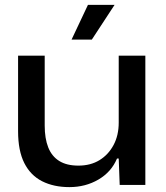

<svg xmlns="http://www.w3.org/2000/svg" viewBox="-20 -757 679 786"><path d="M264 9Q200 9 152.5 -15Q105 -39 79.5 -89.5Q54 -140 54 -220V-529H163V-243Q163 -190 177.5 -153.5Q192 -117 222.5 -98Q253 -79 301 -79Q351 -79 387.5 -101.5Q424 -124 445 -163.5Q466 -203 466 -255V-529H575V0H470L466 -108H459Q436 -53 383 -22Q330 9 264 9ZM273 -595 340 -737H449L356 -595Z"/></svg>

Font: Mona Sans SemiExpanded Medium
Style: Regular
Weight: 500
Width: 6
Designer: Deni Anggara
Foundry: GitHub
Version: Version 2.000